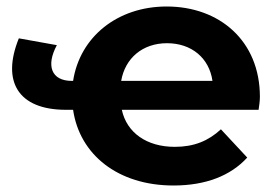

<svg xmlns="http://www.w3.org/2000/svg" viewBox="-20 -564 850 591"><path d="M353 -315C365 -385 419 -431 494 -431C570 -431 624 -385 634 -315ZM514 7C613 7 690 -23 741 -79L660 -166C621 -130 577 -112 518 -112C431 -112 370 -156 355 -226H776C778 -238 780 -255 780 -266C780 -438 656 -544 493 -544C342 -544 226 -451 205 -315H201C138 -315 121 -362 155 -425L38 -446C-16 -313 36 -226 183 -226H205C225 -88 343 7 514 7Z"/></svg>

Font: Montserrat-Alt1
Style: Bold
Weight: 700
Designer: Differentunic
Foundry: Differentunic
Version: Version 7.222